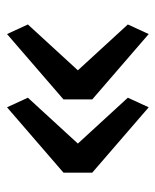

<svg xmlns="http://www.w3.org/2000/svg" viewBox="33 -562 454 561"><g transform="rotate(-90 260.5 -282.0)"><path d="M469 -136 335 -282 469 -428 441 -489 250 -324V-240L441 -75ZM255 -136 121 -282 255 -428 227 -489 36 -324V-240L227 -75Z"/></g></svg>

Font: IBM Plex Thai Text
Style: Regular
Weight: 450
Designer: Mike Abbink, Paul van der Laan, Pieter van Rosmalen, Ben Mitchell, Mark Frömberg
Foundry: Bold Monday
Version: Version 1.0